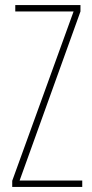

<svg xmlns="http://www.w3.org/2000/svg" viewBox="-20 -734 363 754"><path d="M303 0V-25H57L296 -689V-714H40V-689H269L28 -24V0Z"/></svg>

Font: Noto Sans Gurmukhi UI ExtraCondensed Thin
Style: Regular
Weight: 100
Width: 2
Designer: Jelle Bosma - Monotype Design Team
Foundry: Monotype Imaging Inc.
Version: Version 2.004